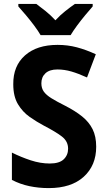

<svg xmlns="http://www.w3.org/2000/svg" viewBox="-20 -954 550 984"><path d="M473 -202Q473 -106 409 -48Q345 10 230 10Q178 10 130.5 0Q83 -10 41 -32V-172Q87 -149 137 -132.5Q187 -116 235 -116Q284 -116 306.5 -137.5Q329 -159 329 -192Q329 -230 297 -254.5Q265 -279 205 -310Q169 -329 132.5 -354.5Q96 -380 72 -420Q48 -460 48 -522Q47 -616 108 -670Q169 -724 275 -724Q327 -724 374 -711.5Q421 -699 471 -676L426 -557Q382 -577 346 -587.5Q310 -598 274 -598Q234 -598 213 -578.5Q192 -559 192 -527Q192 -502 204.5 -484.5Q217 -467 243.5 -450.5Q270 -434 314 -412Q365 -386 400.5 -357.5Q436 -329 454.5 -292Q473 -255 473 -202ZM188 -774Q176 -795 155.5 -822.5Q135 -850 113 -876Q91 -902 74 -921V-934H166Q188 -918 214 -897Q240 -876 264 -850Q289 -877 315 -897.5Q341 -918 364 -934H455V-921Q439 -903 417 -876.5Q395 -850 375 -823Q355 -796 342 -774Z"/></svg>

Font: Noto Sans Ethiopic SemiCondensed
Style: Bold
Weight: 700
Width: 4
Designer: Monotype Design Team
Foundry: Monotype Imaging Inc.
Version: Version 2.102; ttfautohint (v1.8.4.7-5d5b)